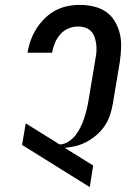

<svg xmlns="http://www.w3.org/2000/svg" viewBox="-20 -763 540 783"><path d="M346 0 70 -172 85 -260 223 -174Q241 -174 258.5 -185Q276 -196 288 -211.5Q300 -227 308.5 -244.5Q317 -262 323 -280Q329 -298 333.5 -316.5Q338 -335 341 -353L370 -528Q373 -543 373.5 -557.5Q374 -572 372 -586Q370 -600 365 -613.5Q360 -627 350.5 -636.5Q341 -646 327 -650.5Q313 -655 298 -655Q279 -655 259.5 -647Q240 -639 226 -623Q212 -607 204 -588Q196 -569 193 -550L192 -548H92L93 -551Q97 -576 106 -600.5Q115 -625 129.5 -647.5Q144 -670 163.5 -689Q183 -708 206.5 -720.5Q230 -733 255.5 -738Q281 -743 306 -743Q335 -743 362.5 -736.5Q390 -730 412 -715Q434 -700 448 -676.5Q462 -653 468.5 -626.5Q475 -600 474 -571Q473 -542 469 -513L440 -339Q436 -316 428.5 -293.5Q421 -271 407.5 -250.5Q394 -230 375 -213.5Q356 -197 335 -185.5Q314 -174 291 -168Q268 -162 244 -160L360 -88Z"/></svg>

Font: Iosevka Term Curly Semibold
Style: Italic
Weight: 600
Italic angle: -9°
Designer: Belleve Invis
Foundry: Belleve Invis
Version: Version 32.3.0